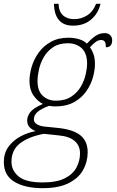

<svg xmlns="http://www.w3.org/2000/svg" viewBox="-60 -743 612 1003"><path d="M163 240Q70 240 15 206.5Q-40 173 -40 104Q-40 57 -16 24Q8 -9 45.5 -29.5Q83 -50 126 -58Q106 -66 94 -79Q82 -92 82 -114Q82 -136 98.5 -157.5Q115 -179 164 -200Q135 -215 114.5 -245Q94 -275 94 -320Q94 -355 105.5 -394Q117 -433 141.5 -467.5Q166 -502 205 -524Q244 -546 298 -546Q326 -546 352 -538.5Q378 -531 394 -515Q419 -542 440 -556Q461 -570 487 -570Q505 -570 515.5 -559.5Q526 -549 526 -533Q526 -496 493 -496Q493 -518 487 -526Q481 -534 468 -534Q454 -534 440 -524Q426 -514 410 -496Q420 -483 428 -461.5Q436 -440 436 -408Q436 -377 425.5 -339Q415 -301 391 -266.5Q367 -232 327 -209.5Q287 -187 227 -187Q220 -187 211.5 -188Q203 -189 196 -190Q158 -176 137.5 -159.5Q117 -143 117 -119Q117 -103 133.5 -93.5Q150 -84 171 -82L249 -74Q326 -65 362 -34.5Q398 -4 398 52Q398 102 374.5 144.5Q351 187 299 213.5Q247 240 163 240ZM232 -217Q280 -217 312 -238Q344 -259 362 -290Q380 -321 387.5 -354Q395 -387 395 -411Q395 -465 367 -491Q339 -517 294 -517Q248 -517 217.5 -496.5Q187 -476 169 -445Q151 -414 143.5 -380Q136 -346 136 -319Q136 -268 163.5 -242.5Q191 -217 232 -217ZM163 210Q236 210 278.5 188.5Q321 167 339.5 132Q358 97 358 58Q358 18 330 -6.5Q302 -31 244 -36L169 -44Q90 -29 45 5.5Q0 40 0 102Q0 148 37.5 179Q75 210 163 210ZM322 -609Q272 -609 247.5 -638.5Q223 -668 222 -723H246Q247 -683 269 -663Q291 -643 328 -643Q364 -643 395 -662.5Q426 -682 442 -723H465Q453 -672 415.5 -640.5Q378 -609 322 -609Z"/></svg>

Font: Noto Serif ExtraLight
Style: Italic
Weight: 200
Italic angle: -12°
Designer: Monotype Design Team
Foundry: Monotype Imaging Inc.
Version: Version 2.014; ttfautohint (v1.8.4.7-5d5b)